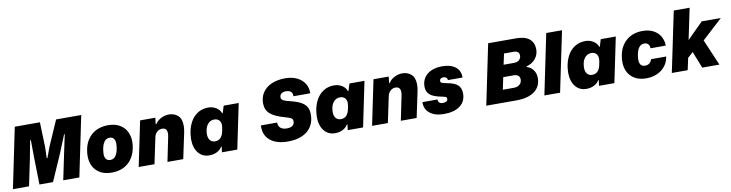

<svg xmlns="http://www.w3.org/2000/svg" viewBox="-22 -1508 8710 2288"><g transform="rotate(-10 4332.5 -364.0)"><path d="M154 -729H458L468 -430L464 -293H472L523 -430L654 -729H958L807 0H612L677 -312L725 -538H717L631 -326L488 0H324L317 -331L315 -538H306L263 -312L198 0H3Z M948 -235Q948 -268 954 -302Q973 -418 1051 -486Q1129 -554 1253 -554Q1328 -554 1384 -524.5Q1440 -495 1471 -440Q1502 -385 1502 -310Q1502 -279 1496 -244Q1476 -126 1399 -58Q1322 10 1197 10Q1083 10 1015.5 -55.5Q948 -121 948 -235ZM1310 -308Q1313 -355 1295 -379.5Q1277 -404 1243 -404Q1196 -404 1170.5 -359.5Q1145 -315 1140 -237Q1137 -190 1155 -165.5Q1173 -141 1207 -141Q1254 -141 1279.5 -185.5Q1305 -230 1310 -308Z M1638 -544H1822L1813 -467H1821Q1845 -506 1891 -530Q1937 -554 1987 -554Q2050 -554 2094.5 -515.5Q2139 -477 2139 -391Q2139 -356 2130 -311L2064 0H1873L1933 -292Q1938 -319 1938 -335Q1938 -401 1877 -401Q1843 -401 1816 -376.5Q1789 -352 1782 -313L1716 0H1525Z M2197 -219Q2197 -236 2201 -276Q2211 -355 2244 -418Q2277 -481 2333 -517.5Q2389 -554 2463 -554Q2516 -554 2559 -527Q2602 -500 2616 -457H2622L2649 -544H2831L2718 0H2532L2541 -66L2533 -67Q2514 -32 2472.5 -11Q2431 10 2380 10Q2296 10 2246.5 -52Q2197 -114 2197 -219ZM2577 -241 2586 -287Q2589 -304 2589 -318Q2589 -355 2568 -378Q2547 -401 2509 -401Q2464 -401 2434 -368.5Q2404 -336 2396 -281Q2393 -262 2393 -245Q2393 -196 2415 -169.5Q2437 -143 2476 -143Q2555 -143 2577 -241Z M3045 -235H3242Q3240 -194 3267.5 -170Q3295 -146 3342 -146Q3437 -146 3437 -218Q3437 -242 3418 -254.5Q3399 -267 3342 -282Q3222 -315 3169 -362.5Q3116 -410 3116 -489Q3116 -567 3156 -623.5Q3196 -680 3266 -709Q3336 -738 3426 -738Q3508 -738 3569 -708.5Q3630 -679 3661.5 -627.5Q3693 -576 3691 -510H3487Q3490 -545 3469.5 -564.5Q3449 -584 3409 -584Q3373 -584 3353 -568Q3333 -552 3333 -523Q3333 -500 3354.5 -487Q3376 -474 3426 -462Q3512 -442 3561.5 -416Q3611 -390 3632.5 -353Q3654 -316 3654 -261Q3654 -177 3615.5 -116Q3577 -55 3504.5 -22.5Q3432 10 3332 10Q3191 10 3114.5 -55Q3038 -120 3045 -235Z M3719 -219Q3719 -236 3723 -276Q3733 -355 3766 -418Q3799 -481 3855 -517.5Q3911 -554 3985 -554Q4038 -554 4081 -527Q4124 -500 4138 -457H4144L4171 -544H4353L4240 0H4054L4063 -66L4055 -67Q4036 -32 3994.5 -11Q3953 10 3902 10Q3818 10 3768.5 -52Q3719 -114 3719 -219ZM4099 -241 4108 -287Q4111 -304 4111 -318Q4111 -355 4090 -378Q4069 -401 4031 -401Q3986 -401 3956 -368.5Q3926 -336 3918 -281Q3915 -262 3915 -245Q3915 -196 3937 -169.5Q3959 -143 3998 -143Q4077 -143 4099 -241Z M4462 -544H4646L4637 -467H4645Q4669 -506 4715 -530Q4761 -554 4811 -554Q4874 -554 4918.5 -515.5Q4963 -477 4963 -391Q4963 -356 4954 -311L4888 0H4697L4757 -292Q4762 -319 4762 -335Q4762 -401 4701 -401Q4667 -401 4640 -376.5Q4613 -352 4606 -313L4540 0H4349Z M4989 -174H5171Q5170 -149 5185 -135.5Q5200 -122 5229 -122Q5256 -122 5271.5 -132Q5287 -142 5287 -164Q5287 -179 5274 -185.5Q5261 -192 5221 -200Q5127 -218 5086 -253Q5045 -288 5045 -352Q5045 -413 5075.5 -459Q5106 -505 5162.5 -529.5Q5219 -554 5294 -554Q5396 -554 5454.5 -508Q5513 -462 5510 -380H5333Q5334 -399 5321 -410.5Q5308 -422 5288 -422Q5265 -422 5252.5 -412.5Q5240 -403 5240 -385Q5240 -369 5256 -361.5Q5272 -354 5319 -345Q5406 -330 5445 -294.5Q5484 -259 5484 -192Q5484 -96 5414 -43Q5344 10 5219 10Q5109 10 5047.5 -40Q4986 -90 4989 -174Z M5882 -729H6219Q6328 -729 6381 -684Q6434 -639 6434 -559Q6434 -494 6394.5 -445.5Q6355 -397 6285 -378L6284 -371Q6334 -357 6363.5 -316Q6393 -275 6393 -220Q6393 -115 6315 -57.5Q6237 0 6096 0H5731ZM6189 -238Q6189 -269 6169 -284.5Q6149 -300 6115 -300H5989L5958 -153H6090Q6135 -153 6162 -176Q6189 -199 6189 -238ZM6143 -445Q6184 -445 6207.5 -465.5Q6231 -486 6231 -521Q6231 -548 6213.5 -562Q6196 -576 6166 -576H6047L6019 -445Z M6585 -729H6776L6624 0H6434Z M6760 -219Q6760 -236 6764 -276Q6774 -355 6807 -418Q6840 -481 6896 -517.5Q6952 -554 7026 -554Q7079 -554 7122 -527Q7165 -500 7179 -457H7185L7212 -544H7394L7281 0H7095L7104 -66L7096 -67Q7077 -32 7035.5 -11Q6994 10 6943 10Q6859 10 6809.5 -52Q6760 -114 6760 -219ZM7140 -241 7149 -287Q7152 -304 7152 -318Q7152 -355 7131 -378Q7110 -401 7072 -401Q7027 -401 6997 -368.5Q6967 -336 6959 -281Q6956 -262 6956 -245Q6956 -196 6978 -169.5Q7000 -143 7039 -143Q7118 -143 7140 -241Z M7418 -235Q7418 -268 7424 -302Q7443 -418 7520.5 -486Q7598 -554 7719 -554Q7791 -554 7845.5 -526.5Q7900 -499 7930.5 -449Q7961 -399 7962 -334H7777Q7778 -366 7760.5 -384.5Q7743 -403 7713 -403Q7666 -403 7640.5 -359Q7615 -315 7610 -237Q7607 -189 7625 -165Q7643 -141 7678 -141Q7741 -141 7761 -205H7944Q7935 -141 7897 -92Q7859 -43 7799 -16.5Q7739 10 7666 10Q7553 10 7485.5 -55.5Q7418 -121 7418 -235Z M8128 -729H8320L8241 -351L8289 -400L8434 -544H8665L8417 -316L8552 0H8344L8286 -147L8265 -203L8199 -144L8168 0H7976Z"/></g></svg>

Font: Mona Sans Black
Style: Italic
Weight: 900
Italic angle: -11.7°
Designer: Deni Anggara
Foundry: GitHub
Version: Version 2.000